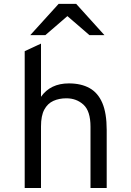

<svg xmlns="http://www.w3.org/2000/svg" viewBox="-20 -940 656 960"><path d="M103.5 0V-684L185 -722V-456Q232 -523 324.5 -523Q385.5 -523 427.8 -499.5Q470 -476 491.8 -424.8Q513.5 -373.5 513.5 -290.5V0H432.5V-306Q432.5 -384.5 397.5 -416.5Q362.5 -448.5 312 -448.5Q275.5 -448.5 246.8 -435.5Q218 -422.5 201.5 -392Q185 -361.5 185 -308V0ZM131.5 -764.5 273 -920.5H361L502 -764.5H427L317 -859.5L207 -764.5Z"/></svg>

Font: Overpass Mono Light
Style: Regular
Weight: 400
Monospace: yes
Version: Version 4.000